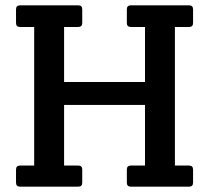

<svg xmlns="http://www.w3.org/2000/svg" viewBox="-20 -699 783 719"><path d="M220 -598V-392H523V-598H470Q455 -598 455 -613V-664Q455 -679 470 -679H688Q703 -679 703 -664V-613Q703 -598 688 -598H635V-79H688Q703 -79 703 -64V-15Q703 0 688 0H470Q455 0 455 -15V-64Q455 -79 470 -79H523V-306H220V-79H273Q288 -79 288 -64V-15Q288 0 273 0H55Q40 0 40 -15V-64Q40 -79 55 -79H108V-598H55Q40 -598 40 -613V-664Q40 -679 55 -679H273Q288 -679 288 -664V-613Q288 -598 273 -598Z"/></svg>

Font: Crete Round
Style: Regular
Weight: 400
Designer: Veronika Burian
Foundry: TypeTogether
Version: Version 1.001